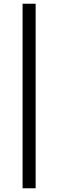

<svg xmlns="http://www.w3.org/2000/svg" viewBox="-20 -839 312 1029"><path d="M171 170H101V-819H171Z"/></svg>

Font: Libre Caslon Text
Style: Regular
Weight: 400
Designer: Pablo Impallari, Rodrigo Fuenzalida
Foundry: Pablo Impallari, Rodrigo Fuenzalida
Version: Version 1.002